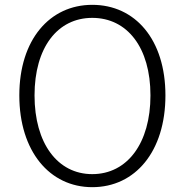

<svg xmlns="http://www.w3.org/2000/svg" viewBox="-20 -762 766 795"><path d="M362 13C540 13 665 -135 665 -367C665 -598 540 -742 362 -742C186 -742 60 -598 60 -367C60 -135 186 13 362 13ZM362 -41C218 -41 123 -169 123 -367C123 -565 218 -688 362 -688C507 -688 603 -565 603 -367C603 -169 507 -41 362 -41Z"/></svg>

Font: Noto Sans T Chinese Light
Style: Regular
Weight: 300
Designer: Ryoko NISHIZUKA (kana & ideographs); Paul D. Hunt (Latin, Greek & Cyrillic); Wenlong ZHANG (bopomofo); Sandoll Communica
Foundry: Adobe Systems Incorporated
Version: Version 1.000;PS 1;hotconv 1.0.78;makeotf.lib2.5.61930